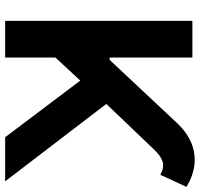

<svg xmlns="http://www.w3.org/2000/svg" viewBox="-35 -741 776 746"><g transform="rotate(90 353.0 -368.0)"><path d="M61 0V-727.5H203.6V-406.2H212.9L460 -669.9Q496.1 -707.5 536.6 -723.9Q577.1 -740.2 620.1 -735.4Q663.1 -730.5 706.1 -704.6L659.2 -603Q630.4 -618.7 608.2 -611.8Q585.9 -605 561 -578.6L383.8 -393.1L684.6 0H513.2L293 -292L203.6 -195.3V0Z"/></g></svg>

Font: Inter Cardless Tabular Bold
Style: Bold
Weight: 700
Designer: Rasmus Andersson
Foundry: rsms
Version: Version 4.000;git-4fc901f